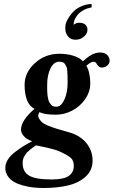

<svg xmlns="http://www.w3.org/2000/svg" viewBox="-20 -710 573 968"><path d="M161.1 22.9 149.9 30.8Q140.1 37.6 136.7 40.5L125 50.8Q116.2 57.6 112.3 63.2Q108.4 68.8 103.3 76.9Q98.1 85 96.2 94Q94.2 103 94.2 112.8Q94.2 155.8 126.7 175.3Q159.2 194.8 240.2 194.8Q301.8 194.8 326.9 176.8Q352.1 158.7 352.1 127Q352.1 101.1 338.6 87.6Q325.2 74.2 282.2 54.2Q270.5 48.8 250.7 43.2Q231 37.6 216.8 34.4Q202.6 31.2 182.1 27.1Q161.6 22.9 161.1 22.9ZM435.1 -291Q435.1 -246.6 408.7 -209.2Q382.3 -171.9 343 -151.9Q303.7 -131.8 263.2 -131.8Q201.2 -131.8 179.2 -145Q168.9 -129.9 174.6 -117.2Q180.2 -104.5 189.9 -95.2Q199.7 -85.9 220.9 -77.1Q242.2 -68.4 263.4 -61.8Q284.7 -55.2 312.5 -47.4Q320.8 -44.9 325.2 -43.9Q384.3 -27.3 415.5 11.2Q446.8 49.8 446.8 100.1Q446.8 147.9 412.6 179.7Q378.4 211.4 324.7 224.6Q271 237.8 199.2 237.8Q172.9 237.8 147.9 235.1Q123 232.4 96.7 225.3Q70.3 218.3 51 207.3Q31.7 196.3 19.3 178Q6.8 159.7 6.8 136.2Q6.8 115.2 19.3 95Q31.7 74.7 55.9 56.4Q80.1 38.1 97.4 27.3Q114.7 16.6 142.1 2Q113.3 -7.8 99.6 -24.2Q85.9 -40.5 85.9 -56.2Q85.9 -102.5 153.8 -161.1Q104 -187 104 -283.2Q104 -344.2 155.8 -391.6Q207.5 -439 279.8 -439Q315.9 -439 349.1 -429.2Q382.3 -419.4 397.9 -400.9Q424.3 -424.8 444.3 -435.1Q464.4 -445.3 485.4 -445.3Q507.8 -445.3 520.3 -433.1Q532.7 -420.9 532.7 -404.8Q532.7 -389.6 521 -379.6Q509.3 -369.6 494.1 -369.6Q491.2 -369.6 488.3 -370.1Q485.4 -370.6 483.4 -371.3Q481.4 -372.1 479.5 -374L475.6 -376.5Q474.6 -377.4 472.9 -379.6Q471.2 -381.8 470.7 -382.8L468.8 -385.7Q466.8 -388.7 466.8 -389.2Q460.9 -398.9 452.1 -398.9Q437.5 -398.9 415 -377.9Q424.8 -364.7 429.9 -339.4Q435.1 -314 435.1 -291ZM320.8 -291V-295.4Q320.8 -316.4 320.6 -326.2Q320.3 -335.9 319.3 -350.8Q318.4 -365.7 315.7 -372.1Q313 -378.4 308.3 -386Q303.7 -393.6 296.4 -396.2Q289.1 -398.9 278.8 -398.9Q251.5 -398.9 234.6 -365.2Q217.8 -331.5 217.8 -282.2V-263.7Q217.8 -257.3 218.3 -244.9Q218.8 -232.4 220 -225.8Q221.2 -219.2 223.4 -209.2Q225.6 -199.2 229 -193.8Q232.4 -188.5 237.1 -182.6Q241.7 -176.8 248.5 -174.3Q255.4 -171.9 264.2 -171.9Q288.1 -171.9 304.4 -207.8Q320.8 -243.7 320.8 -291ZM359.9 -509.8Q335.9 -509.8 322.5 -526.9Q309.1 -543.9 309.1 -567.9Q309.1 -579.1 310.1 -584Q312 -593.3 317.1 -604.7Q322.3 -616.2 333 -631.3Q343.8 -646.5 357.9 -658.7Q372.1 -670.9 394 -679.9Q416 -689 441.9 -689.9V-672.9Q420.4 -668.9 403.6 -660.2Q386.7 -651.4 377.7 -642.1Q368.7 -632.8 362.5 -622.6Q356.4 -612.3 354.5 -606Q352.5 -599.6 352.1 -596.2V-595.2Q351.1 -591.3 351.1 -585Q364.3 -595.2 377.9 -595.2Q401.4 -595.2 411.1 -585Q420.9 -574.7 420.9 -561Q420.9 -559.1 420.4 -555.7Q419.9 -552.2 419.9 -550.8Q416.5 -536.1 400.4 -522.9Q384.3 -509.8 359.9 -509.8Z"/></svg>

Font: Linux Libertine G
Style: Semibold Italic
Weight: 600
Italic angle: -11.5°
Designer: Philipp H. Poll
Foundry: Philipp H. Poll
Version: Version 5.1.1